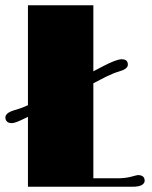

<svg xmlns="http://www.w3.org/2000/svg" viewBox="-20 -711 578 731"><path d="M504.9 -44.4Q530.8 -44.4 530.8 -22.5Q530.8 -13.7 520.3 -6.8Q509.8 0 482.9 0H86.4V-266.1L63 -254.9Q36.6 -242.2 24.7 -242.2Q12.7 -242.2 6.6 -248.3Q0.5 -254.4 0.5 -263.2Q0.5 -280.8 31.7 -290.5Q61.5 -298.8 86.4 -310.5V-690.9H335.4V-439.5L372.6 -459Q423.3 -485.4 443.4 -485.4Q466.8 -485.4 466.8 -464.8Q466.8 -448.2 433.6 -439Q411.6 -432.6 383.8 -418.9L335.4 -394V-32.2H426.8Q457.5 -32.2 479.7 -38.3Q502 -44.4 504.9 -44.4Z"/></svg>

Font: Limelight
Style: Regular
Weight: 400
Designer: Nicole Fally
Foundry: Nicole Fally
Version: Version 1.002